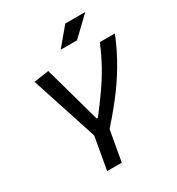

<svg xmlns="http://www.w3.org/2000/svg" viewBox="-207 -1024 1065 1154"><g transform="rotate(-30 325.0 -447.0)"><path d="M196.3 0 247.6 -290H349.1L297.9 0ZM241.7 -207 86.9 -682.6 190.4 -698.2 299.8 -305.7H308.6Q360.4 -372.6 402.3 -432.4Q444.3 -492.2 479.5 -555.2Q514.6 -618.2 545.9 -693.4H650.4Q609.9 -593.8 559.8 -509.3Q509.8 -424.8 448.7 -346.9Q387.7 -269 314.5 -187.5ZM319.3 -771.5 421.9 -894H560.5L432.6 -771.5Z"/></g></svg>

Font: Cascadia Mono NF
Style: Italic
Weight: 400
Italic angle: -10°
Monospace: yes
Designer: Aaron Bell
Foundry: Saja Typeworks
Version: Version 2404.023